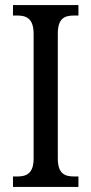

<svg xmlns="http://www.w3.org/2000/svg" viewBox="-20 -734 358 754"><path d="M31 0H288V-41H271C234 -41 207 -52 207 -112V-601C207 -662 233 -673 271 -673H288V-714H31V-673H48C83 -673 112 -662 112 -601V-111C112 -52 83 -41 48 -41H31Z"/></svg>

Font: Noto Serif Devanagari Condensed
Style: Regular
Weight: 400
Width: 3
Designer: Universal Thirst, Indian Type Foundry and the Monotype Design Team
Foundry: Monotype Imaging Inc.
Version: Version 2.004